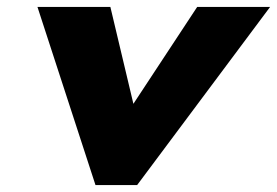

<svg xmlns="http://www.w3.org/2000/svg" viewBox="-20 -533 798 553"><path d="M297.9 -513H87.9L255 0H375L757.9 -513H547.9L364.2 -234Z"/></svg>

Font: Hussar
Style: BdOblTwo
Weight: 700
Foundry: Cannot Into Space Fonts
Version: Version 2.00